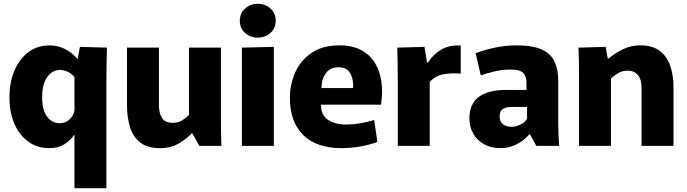

<svg xmlns="http://www.w3.org/2000/svg" viewBox="-20 -772 3638 1016"><path d="M374 -58H372Q357 -33 323.5 -10.5Q290 12 240 12Q177 12 129.5 -22.5Q82 -57 56 -117.5Q30 -178 30 -257Q30 -338 57 -400Q84 -462 131.5 -497Q179 -532 243 -532Q282 -532 320 -514.5Q358 -497 389 -461H391L403 -524L546 -520Q545 -486 544 -440Q543 -394 543 -350V224H374ZM295 -120Q328 -120 349.5 -141.5Q371 -163 374 -189V-364Q359 -383 337.5 -392.5Q316 -402 298 -402Q256 -402 229.5 -363.5Q203 -325 203 -258Q203 -189 229.5 -154.5Q256 -120 295 -120Z M828 12Q760 12 721.5 -18.5Q683 -49 667.5 -100.5Q652 -152 652 -216V-520H821V-217Q821 -171 838 -146.5Q855 -122 895 -122Q923 -122 944 -135Q965 -148 980 -164V-520H1149V-173Q1149 -123 1149.5 -80Q1150 -37 1152 0H1035L998 -66H994Q969 -38 926 -13Q883 12 828 12Z M1344 -573Q1305 -573 1277 -597.5Q1249 -622 1249 -662Q1249 -702 1277 -727Q1305 -752 1344 -752Q1383 -752 1411 -727Q1439 -702 1439 -662Q1439 -622 1411 -597.5Q1383 -573 1344 -573ZM1260 -520 1429 -524V0H1260Z M1788 12Q1655 12 1584.5 -57.5Q1514 -127 1514 -254Q1514 -326 1542.5 -389.5Q1571 -453 1629 -492.5Q1687 -532 1776 -532Q1845 -532 1892 -506.5Q1939 -481 1965 -437.5Q1991 -394 1998.5 -337.5Q2006 -281 1996 -218H1679Q1678 -163 1715.5 -138Q1753 -113 1811 -113Q1849 -113 1889 -120Q1929 -127 1960 -137L1977 -21Q1934 -5 1884 3.5Q1834 12 1788 12ZM1771 -416Q1727 -416 1704 -384Q1681 -352 1681 -306H1848Q1848 -310 1848.5 -313.5Q1849 -317 1849 -320Q1849 -357 1832 -386.5Q1815 -416 1771 -416Z M2085 0V-351Q2085 -407 2084 -446Q2083 -485 2082 -520L2226 -524L2240 -441H2244Q2272 -484 2315 -509.5Q2358 -535 2418 -531V-382Q2371 -387 2326.5 -379Q2282 -371 2254 -338V0Z M2628 12Q2579 12 2542 -8.5Q2505 -29 2484.5 -64.5Q2464 -100 2464 -145Q2464 -223 2514 -259.5Q2564 -296 2654 -296H2766V-338Q2766 -367 2749 -385.5Q2732 -404 2683 -404Q2639 -404 2596.5 -394Q2554 -384 2524 -373L2497 -490Q2533 -505 2592.5 -518.5Q2652 -532 2713 -532Q2799 -532 2847 -510Q2895 -488 2914.5 -446Q2934 -404 2934 -343V-122Q2934 -90 2935.5 -56.5Q2937 -23 2939 0H2818L2784 -62H2782Q2751 -26 2711 -7Q2671 12 2628 12ZM2688 -101Q2710 -101 2734.5 -113Q2759 -125 2769 -145V-206H2683Q2662 -206 2643 -196.5Q2624 -187 2624 -154Q2624 -128 2641.5 -114.5Q2659 -101 2688 -101Z M3044 -348Q3044 -397 3043.5 -440Q3043 -483 3041 -520L3185 -524L3196 -463H3201Q3217 -476 3242 -492.5Q3267 -509 3299 -520.5Q3331 -532 3369 -532Q3433 -532 3471.5 -502.5Q3510 -473 3527 -422.5Q3544 -372 3544 -309V0H3375V-305Q3375 -353 3355 -375.5Q3335 -398 3302 -398Q3272 -398 3250 -384.5Q3228 -371 3213 -356V0H3044Z"/></svg>

Font: Murecho
Style: Bold
Weight: 700
Designer: Neil Summerour
Foundry: Positype
Version: Version 1.010; ttfautohint (v1.8.3)